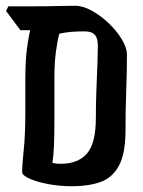

<svg xmlns="http://www.w3.org/2000/svg" viewBox="-20 -661 496 667"><path d="M230 -14Q187 -14 147.5 -21.5Q108 -29 82.5 -40.5Q57 -52 57 -63Q57 -89 62.5 -141Q68 -193 68 -271V-384Q68 -450 73.5 -491.5Q79 -533 85 -556H51L1 -623L9 -639H93Q137 -639 176 -640Q215 -641 241 -641Q268 -641 299.5 -623.5Q331 -606 358.5 -579.5Q386 -553 403.5 -524Q421 -495 421 -471Q421 -410 418.5 -346Q416 -282 416 -208Q416 -127 393 -85Q370 -43 328.5 -28.5Q287 -14 230 -14ZM274 -552Q250 -552 229.5 -550.5Q209 -549 186 -544Q179 -518 174 -479.5Q169 -441 169 -391V-246Q169 -189 167.5 -154Q166 -119 162 -95Q174 -92 191 -92Q251 -92 282 -127.5Q313 -163 313 -251Q313 -302 315 -351.5Q317 -401 318.5 -441Q320 -481 320 -502Q320 -528 309.5 -540Q299 -552 274 -552Z"/></svg>

Font: Jaini
Style: Regular
Weight: 400
Designer: Maithili Shingre, Girish Dalvi (Devanagari), Taresh Vohra (Latin)
Foundry: Ek Type
Version: Version 2.000; ttfautohint (v1.8.4.7-5d5b)